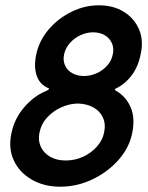

<svg xmlns="http://www.w3.org/2000/svg" viewBox="-20 -699 559 725"><path d="M207 6Q146 6 99.5 -21Q53 -48 32 -93.5Q11 -139 23 -195Q34 -250 70.5 -293Q107 -336 153 -355Q160 -358 163 -360.5Q166 -363 165 -365Q130 -379 118.5 -413.5Q107 -448 117 -494Q128 -546 164 -588Q200 -630 250 -654.5Q300 -679 353 -679Q408 -679 447.5 -654.5Q487 -630 505 -588Q523 -546 511 -494Q502 -447 476.5 -413.5Q451 -380 414 -363Q414 -361 415 -359Q416 -357 420 -355Q456 -334 473.5 -293.5Q491 -253 479 -195Q467 -139 426 -93.5Q385 -48 327.5 -21Q270 6 207 6ZM297 -412Q321 -412 344 -422Q367 -432 384 -450.5Q401 -469 406 -494Q411 -517 402.5 -536Q394 -555 375.5 -566Q357 -577 331 -577Q307 -577 283.5 -566Q260 -555 243.5 -536Q227 -517 222 -494Q217 -470 226 -451Q235 -432 254 -422Q273 -412 297 -412ZM228 -93Q263 -93 293.5 -107Q324 -121 345.5 -145Q367 -169 373 -198Q380 -231 368.5 -255.5Q357 -280 332.5 -293.5Q308 -307 275 -308Q244 -308 213 -294.5Q182 -281 159 -256.5Q136 -232 129 -198Q123 -169 134 -145Q145 -121 169.5 -107Q194 -93 228 -93Z"/></svg>

Font: Glory Thin SemiBold
Style: Italic
Weight: 600
Italic angle: -12°
Version: Version 1.011